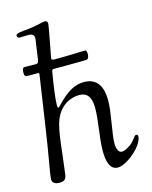

<svg xmlns="http://www.w3.org/2000/svg" viewBox="-113 -821 712 899"><g transform="rotate(-15 242.5 -372.0)"><path d="M29 -23C29 -3 51 1 62 1C83 1 95 -3 99 -29C113 -131 119 -235 139 -285C166 -354 222 -372 258 -372C288 -372 315 -357 315 -294C315 -234 297 -152 297 -90C297 -47 305 3 346 3C390 3 476 -69 476 -115C476 -120 472 -123 466 -123C458 -123 446 -95 425 -82C412 -74 399 -64 383 -64C368 -64 359 -83 359 -110C359 -156 383 -255 383 -312C383 -374 363 -425 294 -425C213 -425 159 -340 149 -340C146 -340 145 -345 145 -351C145 -386 154 -447 165 -511C166 -521 172 -521 180 -521H242C291 -521 313 -522 333 -522C338 -522 347 -528 347 -548C347 -557 345 -566 339 -566C300 -566 275 -563 190 -563C178 -563 176 -566 176 -571C176 -578 205 -718 205 -734C205 -741 200 -747 193 -747C171 -747 167 -737 85 -730C51 -727 47 -721 47 -716C47 -706 54 -704 60 -704C68 -704 80 -705 101 -705C119 -705 129 -699 129 -682C129 -680 123 -640 115 -583C113 -571 113 -564 97 -564C70 -564 58 -565 45 -565C34 -565 33 -550 33 -538C33 -529 36 -521 46 -521H89C99 -521 104 -522 104 -515C104 -514 103 -508 67 -267C46 -122 29 -50 29 -23Z"/></g></svg>

Font: OFL Sorts Mill Goudy
Style: Italic
Weight: 500
Italic angle: -6°
Version: Version 003.000